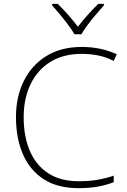

<svg xmlns="http://www.w3.org/2000/svg" viewBox="-20 -968 658 998"><path d="M405 -688Q309 -688 241.5 -646Q174 -604 138.5 -529.5Q103 -455 103 -359Q103 -259 135 -184Q167 -109 230.5 -67.5Q294 -26 389 -26Q445 -26 489.5 -34Q534 -42 571 -55V-21Q536 -7 491 1.5Q446 10 387 10Q280 10 208 -36Q136 -82 99.5 -165.5Q63 -249 63 -360Q63 -464 103.5 -546.5Q144 -629 220.5 -676.5Q297 -724 405 -724Q505 -724 587 -686L571 -651Q531 -672 489 -680Q447 -688 405 -688ZM367 -790Q355 -811 334.5 -838.5Q314 -866 291.5 -893Q269 -920 251 -940V-948H280Q307 -922 335 -890Q363 -858 385 -829Q407 -858 435.5 -890Q464 -922 491 -948H520V-940Q502 -920 479 -893Q456 -866 435.5 -838.5Q415 -811 403 -790Z"/></svg>

Font: Noto Sans Gujarati UI ExtraLight
Style: Regular
Weight: 200
Designer: Jelle Bosma - Monotype Design Team, Universal Thirst
Foundry: Monotype Imaging Inc.
Version: Version 2.106; ttfautohint (v1.8.4.7-5d5b)